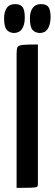

<svg xmlns="http://www.w3.org/2000/svg" viewBox="-47 -917 267 937"><path d="M34 0V-655Q34 -678 38.5 -687Q43 -696 65 -698Q87 -700 138 -700V-19Q138 -9 133.5 -5.5Q129 -2 107.5 -1Q86 0 34 0ZM20 -756Q-1 -757 -14 -771.5Q-27 -786 -27 -828Q-27 -859 -14 -878Q-1 -897 27 -897Q53 -897 63.5 -882Q74 -867 74 -832Q74 -796 60.5 -776Q47 -756 20 -756ZM147 -756Q124 -757 111.5 -771.5Q99 -786 99 -828Q99 -859 112.5 -878Q126 -897 153 -897Q180 -897 190 -882Q200 -867 200 -832Q199 -796 186 -776Q173 -756 147 -756Z"/></svg>

Font: Yanone Kaffeesatz SemiBold
Style: Regular
Weight: 600
Designer: Yanone (Cyrillic: Daniel Pouzeot, Huerta Tipografica, and Cyreal)
Foundry: Yanone
Version: Version 2.003